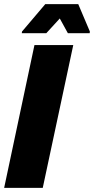

<svg xmlns="http://www.w3.org/2000/svg" viewBox="-20 -905 453 925"><path d="M0 0 146 -688H333L186 0ZM85 -745 86 -753 198 -885H357L413 -753L412 -745H307L268 -816L203 -745Z"/></svg>

Font: Saira Semi Condensed ExtraBold
Style: Italic
Weight: 800
Width: 4
Italic angle: -12°
Designer: Hector Gatti with collaboration of the Omnibus-Type team
Foundry: Omnibus-Type
Version: Version 1.001; ttfautohint (v1.8)